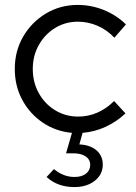

<svg xmlns="http://www.w3.org/2000/svg" viewBox="-20 -531 553 779"><path d="M282 228Q213 228 169 187L199 155Q237 187 282 187Q312 187 329 173.5Q346 160 346 138Q346 116 327.5 103.5Q309 91 277 91H248L272 8Q206 2 153.5 -33.5Q101 -69 70.5 -125.5Q40 -182 40 -251Q40 -324 74 -382.5Q108 -441 166 -476Q224 -511 295 -511Q350 -511 401 -490.5Q452 -470 491 -432L444 -378Q414 -410 375.5 -426.5Q337 -443 296 -443Q245 -443 203.5 -417.5Q162 -392 137.5 -348.5Q113 -305 113 -251Q113 -197 137.5 -153Q162 -109 204 -83.5Q246 -58 297 -58Q379 -58 443 -121L489 -71Q453 -37 408.5 -16.5Q364 4 315 8L302 55Q346 57 371.5 79Q397 101 397 137Q397 177 364.5 202.5Q332 228 282 228Z"/></svg>

Font: Red Hat Display VF
Style: Regular
Weight: 300
Designer: Pentagram, MCKL
Foundry: Pentagram, MCKL
Version: Version 1.023